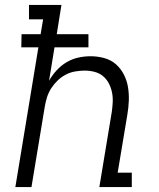

<svg xmlns="http://www.w3.org/2000/svg" viewBox="-20 -755 640 775"><path d="M42 0 135 -564H66L67 -617H144L154 -677H97V-735H228L209 -617H337V-564H200L178 -429Q191 -452 209 -471.5Q227 -491 249 -504Q271 -517 296 -522.5Q321 -528 345 -528Q374 -528 401 -520.5Q428 -513 447.5 -496Q467 -479 479.5 -455Q492 -431 496.5 -404Q501 -377 500 -349Q499 -321 494 -292L455 -58H512V0H381L431 -302Q434 -322 435 -342.5Q436 -363 432 -382.5Q428 -402 419 -419Q410 -436 395.5 -448Q381 -460 361.5 -465Q342 -470 322 -470Q303 -470 283 -466.5Q263 -463 245 -453.5Q227 -444 212.5 -430Q198 -416 187 -399Q176 -382 170 -363Q164 -344 161 -326L107 0Z"/></svg>

Font: Iosevka HT Light Extended
Style: Italic
Weight: 300
Width: 7
Italic angle: -9°
Monospace: yes
Designer: Belleve Invis
Foundry: Belleve Invis
Version: Version 32.3.0; ttfautohint (v1.8.4)